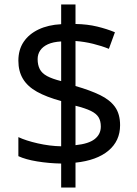

<svg xmlns="http://www.w3.org/2000/svg" viewBox="-20 -779 612 857"><path d="M253 -49Q198 -50 146 -58.5Q94 -67 62 -82V-167Q96 -151 149 -139Q202 -127 253 -126V-328Q187 -346 145 -369.5Q103 -393 82.5 -427Q62 -461 62 -508Q62 -557 85.5 -592Q109 -627 152 -647.5Q195 -668 253 -671V-759H317V-672Q370 -671 413.5 -660.5Q457 -650 493 -635L466 -561Q434 -574 395.5 -583.5Q357 -593 317 -596V-395Q383 -376 427 -354.5Q471 -333 493.5 -301.5Q516 -270 516 -220Q516 -150 464 -106.5Q412 -63 317 -53V58H253ZM317 -131Q376 -137 403 -158.5Q430 -180 430 -214Q430 -239 420 -255.5Q410 -272 385.5 -284Q361 -296 317 -307ZM253 -594Q217 -592 194 -581.5Q171 -571 159.5 -554Q148 -537 148 -515Q148 -489 157.5 -470.5Q167 -452 190 -439.5Q213 -427 253 -417Z"/></svg>

Font: odia115
Style: Regular
Weight: 400
Designer: Amélie Bonet and Sol Matas
Foundry: Google LLC
Version: Version 2.003